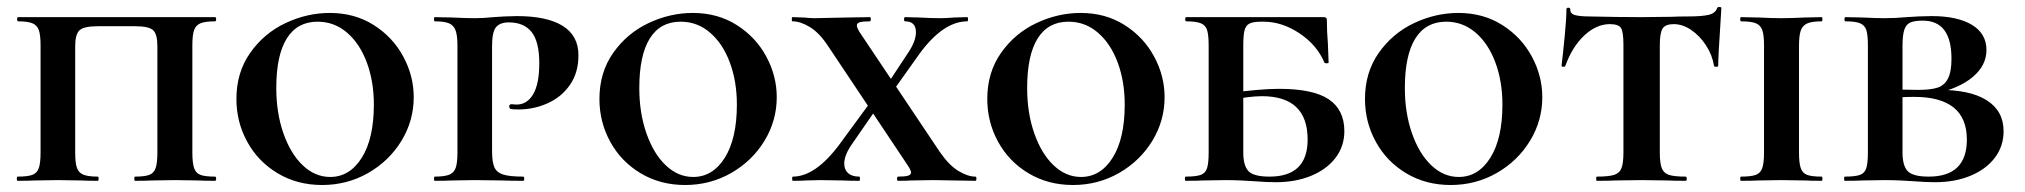

<svg xmlns="http://www.w3.org/2000/svg" viewBox="-20 -517 5790 549"><path d="M30 -12Q59 -12 72.5 -17Q86 -22 91 -36.5Q96 -51 96 -81V-387Q96 -417 91 -431Q86 -445 72.5 -450.5Q59 -456 32 -456Q29 -456 29 -462Q29 -468 32 -468H595Q598 -468 598 -462Q598 -456 595 -456Q567 -456 553.5 -450.5Q540 -445 535 -431Q530 -417 530 -387V-81Q530 -51 535 -36.5Q540 -22 553 -17Q566 -12 595 -12Q598 -12 598 -6Q598 0 595 0Q564 0 547 -1L481 -2L414 -1Q397 0 366 0Q364 0 364 -6Q364 -12 366 -12Q394 -12 407 -17Q420 -22 425 -36.5Q430 -51 430 -81V-385Q430 -419 418 -430.5Q406 -442 366 -442H260Q220 -442 207.5 -430.5Q195 -419 195 -385V-81Q195 -51 200 -37Q205 -23 218.5 -17.5Q232 -12 260 -12Q262 -12 262 -6Q262 0 260 0Q229 0 212 -1L145 -2L80 -1Q62 0 30 0Q28 0 28 -6Q28 -12 30 -12Z M656 -234Q656 -310 695.5 -366Q735 -422 796.5 -451Q858 -480 923 -480Q994 -480 1048.5 -445.5Q1103 -411 1133 -355.5Q1163 -300 1163 -239Q1163 -172 1128 -114.5Q1093 -57 1033 -22.5Q973 12 901 12Q830 12 774 -21.5Q718 -55 687 -111.5Q656 -168 656 -234ZM1049 -218Q1049 -284 1029 -338Q1009 -392 972.5 -423.5Q936 -455 888 -455Q830 -455 800 -407Q770 -359 770 -265Q770 -194 790.5 -135.5Q811 -77 846 -44Q881 -11 924 -11Q980 -11 1014.5 -66Q1049 -121 1049 -218Z M1476 -12Q1479 -12 1479 -6Q1479 0 1476 0Q1438 0 1417 -1L1338 -2L1273 -1Q1255 0 1223 0Q1221 0 1221 -6Q1221 -12 1223 -12Q1251 -12 1264.5 -17.5Q1278 -23 1283 -37Q1288 -51 1288 -81V-387Q1288 -416 1282.5 -430.5Q1277 -445 1263.5 -450.5Q1250 -456 1223 -456Q1221 -456 1221 -462Q1221 -468 1223 -468L1272 -467Q1314 -465 1337 -465Q1363 -465 1391 -468Q1402 -469 1422.5 -470Q1443 -471 1458 -471Q1544 -471 1589 -443Q1634 -415 1634 -359Q1634 -309 1609.5 -274Q1585 -239 1545.5 -221.5Q1506 -204 1462 -204Q1443 -204 1439 -206Q1436 -208 1436 -213Q1436 -219 1443 -219L1457 -218Q1487 -218 1504.5 -247.5Q1522 -277 1522 -336Q1522 -398 1500 -425.5Q1478 -453 1435 -453Q1410 -453 1398.5 -439.5Q1387 -426 1387 -385V-85Q1387 -54 1393.5 -39Q1400 -24 1418.5 -18Q1437 -12 1476 -12Z M1694 -234Q1694 -310 1733.5 -366Q1773 -422 1834.5 -451Q1896 -480 1961 -480Q2032 -480 2086.5 -445.5Q2141 -411 2171 -355.5Q2201 -300 2201 -239Q2201 -172 2166 -114.5Q2131 -57 2071 -22.5Q2011 12 1939 12Q1868 12 1812 -21.5Q1756 -55 1725 -111.5Q1694 -168 1694 -234ZM2087 -218Q2087 -284 2067 -338Q2047 -392 2010.5 -423.5Q1974 -455 1926 -455Q1868 -455 1838 -407Q1808 -359 1808 -265Q1808 -194 1828.5 -135.5Q1849 -77 1884 -44Q1919 -11 1962 -11Q2018 -11 2052.5 -66Q2087 -121 2087 -218Z M2394 -49Q2394 -32 2405 -22Q2416 -12 2437 -12Q2439 -12 2439 -6Q2439 0 2437 0Q2407 0 2391 -1L2325 -2L2284 -1Q2273 0 2247 0Q2245 0 2245 -6Q2245 -12 2247 -12Q2312 -12 2381 -105L2480 -240L2504 -232L2412 -99Q2394 -71 2394 -49ZM2599 -425Q2599 -456 2568 -456Q2565 -456 2565 -462Q2565 -468 2568 -468L2608 -467Q2642 -465 2668 -465Q2685 -465 2709 -467L2746 -468Q2748 -468 2748 -462Q2748 -456 2746 -456Q2677 -456 2609 -363L2518 -235L2496 -244L2578 -368Q2599 -400 2599 -425ZM2769 0 2649 -2 2586 -1Q2572 0 2548 0Q2545 0 2545 -6Q2545 -12 2548 -12Q2567 -12 2576 -14.5Q2585 -17 2585 -24Q2585 -31 2571 -51L2348 -385Q2323 -423 2296 -439.5Q2269 -456 2246 -456Q2244 -456 2244 -462Q2244 -468 2246 -468L2277 -467Q2299 -465 2308 -465L2404 -467L2467 -468Q2470 -468 2470 -462Q2470 -456 2467 -456Q2448 -456 2439 -453.5Q2430 -451 2430 -444Q2430 -436 2444 -416L2667 -83Q2693 -45 2720 -28.5Q2747 -12 2769 -12Q2772 -12 2772 -6Q2772 0 2769 0Z M2803 -234Q2803 -310 2842.5 -366Q2882 -422 2943.5 -451Q3005 -480 3070 -480Q3141 -480 3195.5 -445.5Q3250 -411 3280 -355.5Q3310 -300 3310 -239Q3310 -172 3275 -114.5Q3240 -57 3180 -22.5Q3120 12 3048 12Q2977 12 2921 -21.5Q2865 -55 2834 -111.5Q2803 -168 2803 -234ZM3196 -218Q3196 -284 3176 -338Q3156 -392 3119.5 -423.5Q3083 -455 3035 -455Q2977 -455 2947 -407Q2917 -359 2917 -265Q2917 -194 2937.5 -135.5Q2958 -77 2993 -44Q3028 -11 3071 -11Q3127 -11 3161.5 -66Q3196 -121 3196 -218Z M3610 -12Q3719 -12 3719 -118Q3719 -242 3588 -242Q3551 -242 3489 -229L3487 -250Q3583 -263 3637 -263Q3735 -263 3779.5 -233Q3824 -203 3824 -142Q3824 -99 3799 -66Q3774 -33 3729.5 -14.5Q3685 4 3628 4Q3601 4 3563 1Q3549 0 3528.5 -1Q3508 -2 3484 -2L3420 -1Q3402 0 3370 0Q3368 0 3368 -6Q3368 -12 3370 -12Q3400 -12 3413.5 -17Q3427 -22 3431.5 -36.5Q3436 -51 3436 -81V-387Q3436 -417 3431.5 -431Q3427 -445 3413.5 -450.5Q3400 -456 3372 -456Q3369 -456 3369 -462Q3369 -468 3372 -468H3765Q3774 -468 3774 -460Q3774 -427 3777 -391L3779 -338Q3779 -336 3773.5 -336Q3768 -336 3767 -338Q3746 -388 3696 -421.5Q3646 -455 3593 -455H3586Q3563 -455 3552.5 -449.5Q3542 -444 3538.5 -430Q3535 -416 3535 -386V-81Q3535 -43 3550 -27.5Q3565 -12 3610 -12Z M3883 -234Q3883 -310 3922.5 -366Q3962 -422 4023.5 -451Q4085 -480 4150 -480Q4221 -480 4275.5 -445.5Q4330 -411 4360 -355.5Q4390 -300 4390 -239Q4390 -172 4355 -114.5Q4320 -57 4260 -22.5Q4200 12 4128 12Q4057 12 4001 -21.5Q3945 -55 3914 -111.5Q3883 -168 3883 -234ZM4276 -218Q4276 -284 4256 -338Q4236 -392 4199.5 -423.5Q4163 -455 4115 -455Q4057 -455 4027 -407Q3997 -359 3997 -265Q3997 -194 4017.5 -135.5Q4038 -77 4073 -44Q4108 -11 4151 -11Q4207 -11 4241.5 -66Q4276 -121 4276 -218Z M4456 -329Q4455 -326 4450 -326Q4445 -326 4445 -329Q4449 -361 4454 -412.5Q4459 -464 4459 -490Q4459 -495 4464.5 -495Q4470 -495 4470 -490Q4470 -477 4485 -473.5Q4500 -470 4523 -470Q4609 -468 4674 -468L4761 -469Q4778 -470 4807 -470Q4846 -470 4865.5 -474.5Q4885 -479 4890 -494Q4891 -497 4896.5 -497Q4902 -497 4902 -494L4899 -444Q4893 -356 4893 -329Q4893 -326 4887 -326Q4881 -326 4881 -329Q4876 -360 4858 -387.5Q4840 -415 4815.5 -431.5Q4791 -448 4766 -448Q4742 -448 4734 -435.5Q4726 -423 4726 -387V-81Q4726 -51 4731.5 -36.5Q4737 -22 4752 -17Q4767 -12 4800 -12Q4803 -12 4803 -6Q4803 0 4800 0Q4767 0 4748 -1L4673 -2L4600 -1Q4581 0 4546 0Q4544 0 4544 -6Q4544 -12 4546 -12Q4580 -12 4595.5 -17Q4611 -22 4616.5 -36.5Q4622 -51 4622 -81V-389Q4622 -426 4615 -437Q4608 -448 4583 -448Q4545 -448 4510.5 -416Q4476 -384 4456 -329Z M5189 -12Q5191 -12 5191 -6Q5191 0 5189 0Q5158 0 5141 -1L5073 -2L5008 -1Q4990 0 4958 0Q4956 0 4956 -6Q4956 -12 4958 -12Q4987 -12 5000.5 -17Q5014 -22 5019 -36.5Q5024 -51 5024 -81V-387Q5024 -417 5019 -431Q5014 -445 5000.5 -450.5Q4987 -456 4958 -456Q4956 -456 4956 -462Q4956 -468 4958 -468L5008 -467Q5048 -465 5073 -465Q5100 -465 5142 -467L5189 -468Q5191 -468 5191 -462Q5191 -456 5189 -456Q5161 -456 5147.5 -450Q5134 -444 5129 -429.5Q5124 -415 5124 -385V-81Q5124 -51 5129 -36.5Q5134 -22 5147 -17Q5160 -12 5189 -12Z M5709 -142Q5709 -99 5684 -66Q5659 -33 5614.5 -14.5Q5570 4 5513 4Q5486 4 5448 1Q5434 0 5413.5 -1Q5393 -2 5369 -2L5305 -1Q5287 0 5255 0Q5253 0 5253 -6Q5253 -12 5255 -12Q5285 -12 5298.5 -17Q5312 -22 5316.5 -36.5Q5321 -51 5321 -81V-387Q5321 -417 5316.5 -431Q5312 -445 5298.5 -450.5Q5285 -456 5257 -456Q5254 -456 5254 -462Q5254 -468 5257 -468L5305 -467Q5345 -465 5369 -465Q5399 -465 5432 -468Q5443 -469 5465 -470Q5487 -471 5503 -471Q5577 -471 5618.5 -446Q5660 -421 5660 -374Q5660 -330 5621 -297Q5582 -264 5509 -248L5520 -260Q5612 -261 5660.5 -230.5Q5709 -200 5709 -142ZM5420 -385V-256L5378 -263Q5412 -260 5465 -260Q5501 -260 5520.5 -266.5Q5540 -273 5550 -292.5Q5560 -312 5560 -349Q5560 -458 5478 -458Q5454 -458 5442 -452.5Q5430 -447 5425 -431.5Q5420 -416 5420 -385ZM5604 -118Q5604 -240 5453 -240Q5409 -240 5378 -235L5420 -248V-81Q5420 -43 5435 -27.5Q5450 -12 5495 -12Q5604 -12 5604 -118Z"/></svg>

Font: Cormorant Unicase
Style: Bold
Weight: 700
Designer: Christian Thalmann (Catharsis Fonts)
Foundry: Catharsis Fonts
Version: Version 4.000